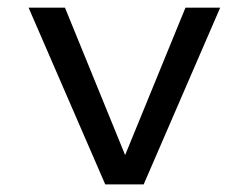

<svg xmlns="http://www.w3.org/2000/svg" viewBox="-20 -485 654 505"><path d="M55.2 -464.8H150.9L309.1 -77.1L467.8 -464.8H559.1L357.9 0H256.8Z"/></svg>

Font: IntelOne Mono
Style: Regular
Weight: 400
Designer: Fred Shallcrass
Foundry: Frere-Jones Type LLC
Version: Version 1.200;hotconv 1.1.0;makeotfexe 2.6.0;FJTRelease1.2